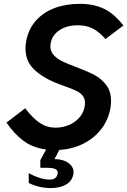

<svg xmlns="http://www.w3.org/2000/svg" viewBox="-20 -754 648 976"><path d="M262.5 -105Q296.5 -105 328.5 -117.8Q360.5 -130.5 383 -155.8Q405.5 -181 411 -216Q412 -221 412 -230.5Q412 -253.5 399.8 -268.2Q387.5 -283 368.2 -292.2Q349 -301.5 312.5 -314.5Q299 -319.5 284.8 -324.8Q270.5 -330 256 -336Q189 -364.5 149.2 -405.2Q109.5 -446 109.5 -508.5Q109.5 -525.5 113.5 -547Q125 -606.5 162.2 -648.8Q199.5 -691 256.8 -712.8Q314 -734.5 384.5 -734.5Q438 -734.5 478.2 -721.5Q518.5 -708.5 548.5 -684.8Q578.5 -661 607.5 -624.5L516 -555.5Q486 -590.5 453.5 -608Q421 -625.5 375.5 -625.5Q319.5 -625.5 281.5 -600Q243.5 -574.5 237 -531Q236.5 -525 236 -519Q236 -492.5 253.2 -473.8Q270.5 -455 296.2 -442.5Q322 -430 366.5 -413.5Q423.5 -392 459 -373.5Q494.5 -355 519.5 -322.5Q544.5 -290 544.5 -241Q544.5 -223 542 -208.5Q532 -147 496 -99.5Q460 -52 404.5 -24Q349 4 281.5 8L257 55Q282.5 54.5 304.8 62.5Q327 70.5 340.5 85.8Q354 101 354 121Q354 124 353 131Q347 165.5 316.2 183.8Q285.5 202 239 202Q178 202 126 176V126Q154.5 142 182.2 150.5Q210 159 233 159Q267.5 159 273 129Q273.5 127 273.5 123Q273.5 111 260.5 105Q247.5 99 217.5 99H185V60L214.5 6Q146.5 -3 99 -38.5Q51.5 -74 13 -131L108 -203.5Q147.5 -152 183.2 -128.5Q219 -105 262.5 -105Z"/></svg>

Font: JuliaMono
Style: Bold Italic
Weight: 700
Italic angle: -9°
Monospace: yes
Designer: cormullion
Foundry: corm
Version: Version 0.057; ttfautohint (v1.8.4)